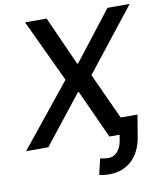

<svg xmlns="http://www.w3.org/2000/svg" viewBox="-117 -806 928 1099"><g transform="rotate(-10 347.0 -257.0)"><path d="M275.2 -363.6 104.4 -727.3H229.8L356.9 -442.8H362.6L583.5 -727.3H712.4L426.1 -363.6L549 -95.9H646.3L625 33.7Q618.3 73.2 602.5 106.2Q586.6 139.2 562.1 162.8Q537.6 186.4 504.3 199.8Q470.9 213.1 429.3 213.1Q413 213.1 399.7 211.6Q386.4 210.2 370.7 206L392.8 113.6Q396.3 115.1 402.7 116.3Q409.1 117.5 416 118.4Q422.9 119.3 429.5 119.9Q436.1 120.4 440.3 120.4Q454.9 120.4 467.9 114.7Q480.8 109 491.3 97.8Q501.8 86.6 509.2 70.7Q516.7 54.7 520.2 33.7L525.9 0H466.3L338.4 -280.5H332.7L111.2 0H-17.8Z"/></g></svg>

Font: Inter P Medium
Style: Italic
Weight: 500
Italic angle: 9.39999°
Designer: Rasmus Andersson
Foundry: rsms
Version: Version 3.018;git-588b23468